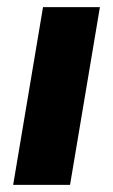

<svg xmlns="http://www.w3.org/2000/svg" viewBox="-20 -520 319 540"><path d="M101 -500H261L177 0H17Z"/></svg>

Font: Oak Sans ExtraBold
Style: Italic
Weight: 800
Italic angle: -9.49998°
Foundry: Erik Kennedy, Walven
Version: Version 1.000